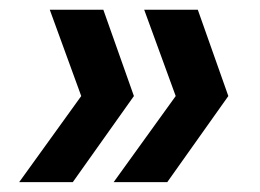

<svg xmlns="http://www.w3.org/2000/svg" viewBox="-20 -490 529 390"><path d="M319.8 -120.1H210.9L336.9 -294.9L272.9 -470.2H381.8L443.8 -294.9ZM127.9 -120.1H19L145 -294.9L81.1 -470.2H189.9L252 -294.9Z"/></svg>

Font: SVN-Poppins Medium
Style: Italic
Weight: 500
Italic angle: -10°
Designer: Ninad Kale (Devanagari), Jonny Pinhorn (Latin)
Foundry: Indian Type Foundry
Version: Version 3.002 2017